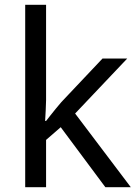

<svg xmlns="http://www.w3.org/2000/svg" viewBox="-20 -780 574 800"><path d="M172 -363Q172 -347 170.5 -321Q169 -295 168 -276H172Q178 -284 190 -299Q202 -314 214.5 -329.5Q227 -345 236 -355L407 -536H510L293 -307L525 0H419L233 -250L172 -197V0H85V-760H172Z"/></svg>

Font: Noto Sans Indic Siyaq Numbers
Style: Regular
Weight: 400
Designer: Monotype Design Team
Foundry: Monotype Imaging Inc.
Version: Version 2.002; ttfautohint (v1.8.4.7-5d5b)